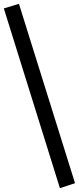

<svg xmlns="http://www.w3.org/2000/svg" viewBox="-51 -783 412 1003"><path d="M262 200 -31 -739 48 -763 341 174Z"/></svg>

Font: Piazzolla Thin Black
Style: Regular
Weight: 900
Version: Version 2.005